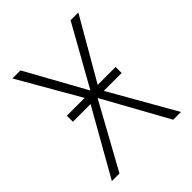

<svg xmlns="http://www.w3.org/2000/svg" viewBox="-196 -826 947 947"><g transform="rotate(-45 277.0 -352.5)"><path d="M36 0 245 -369 246 -359 47 -705H103L277 -391L453 -705H507L307 -359V-370L518 0H464L277 -338H275L89 0ZM107 -343V-385H447V-343Z"/></g></svg>

Font: Nunito Sans 7pt Condensed ExtraLight
Style: Regular
Weight: 250
Width: 3
Designer: Vernon Adams
Foundry: Vernon Adams
Version: Version 3.101;gftools[0.9.27]